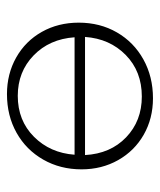

<svg xmlns="http://www.w3.org/2000/svg" viewBox="26 -481 459 551"><g transform="rotate(90 255.5 -205.5)"><path d="M466 -210Q466 -149 438 -100Q410 -51 361 -23.5Q312 4 250 4Q192 4 145 -22.5Q98 -49 71.5 -96Q45 -143 45 -202Q45 -263 73 -311.5Q101 -360 150.5 -387.5Q200 -415 262 -415Q320 -415 366.5 -388.5Q413 -362 439.5 -315Q466 -268 466 -210ZM86 -220H425Q421 -293 374 -338Q327 -383 257 -383Q185 -383 138 -337Q91 -291 86 -220ZM424 -190H87Q92 -118 139 -72.5Q186 -27 255 -27Q326 -27 372.5 -73.5Q419 -120 424 -190Z"/></g></svg>

Font: Ysabeau Light
Style: Regular
Weight: 300
Designer: Christian Thalmann (Catharsis Fonts)
Version: Version 0.003